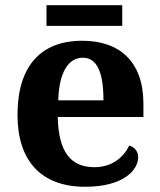

<svg xmlns="http://www.w3.org/2000/svg" viewBox="-20 -705 612 735"><path d="M158 -606H448V-685H158ZM306 10C450 10 509 -52 509 -104C509 -126 494 -142 475 -148C452 -102 409 -65 341 -65C251 -65 204 -123 201 -257H529V-308C529 -467 440 -549 295 -549C137 -549 47 -453 47 -265C47 -91 136 10 306 10ZM376 -321H203C206 -427 241 -484 297 -484C354 -484 376 -423 376 -321Z"/></svg>

Font: Noto Serif Georgian Bold
Style: Regular
Weight: 700
Designer: Monotype Design Team, Akaki Razmadze
Foundry: Google LLC
Version: Version 2.003